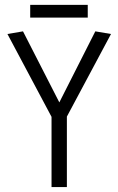

<svg xmlns="http://www.w3.org/2000/svg" viewBox="-20 -762 482 782"><path d="M189.9 0V-286.1L10.3 -623.5L73.7 -634.3L231 -326.7H212.4L368.2 -634.3L432.1 -623.5L252.4 -287.1V0ZM103 -690.4V-742.2H337.4V-690.4Z"/></svg>

Font: Anaheim
Style: Regular
Weight: 400
Designer: Vernon Adams
Foundry: Vernon Adams
Version: Version 2.001